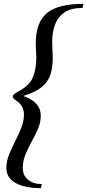

<svg xmlns="http://www.w3.org/2000/svg" viewBox="-20 -762 452 994"><path d="M192 212Q109 212 61 185.5Q13 159 13 107Q13 73 27 38Q41 3 59 -32Q77 -67 90.5 -101.5Q104 -136 104 -169Q104 -217 60 -244Q46 -254 46 -262Q46 -273 70 -286Q132 -317 150 -361.5Q168 -406 168 -464Q168 -481 166.5 -499.5Q165 -518 165 -536Q165 -645 222 -693.5Q279 -742 412 -742L407 -721Q348 -721 313.5 -697.5Q279 -674 264.5 -633.5Q250 -593 250 -544Q250 -522 251.5 -501.5Q253 -481 253 -460Q253 -414 241.5 -377Q230 -340 197.5 -312.5Q165 -285 105 -267V-263Q191 -233 191 -163Q191 -129 177 -96Q163 -63 144.5 -30Q126 3 112 37Q98 71 98 107Q98 147 125.5 169Q153 191 196 191Z"/></svg>

Font: Platypi
Style: Italic
Weight: 400
Italic angle: -13°
Designer: David Sargent
Foundry: Bolt Cutter Type
Version: Version 1.200; ttfautohint (v1.8.4.7-5d5b)